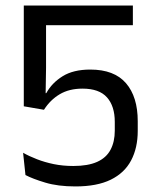

<svg xmlns="http://www.w3.org/2000/svg" viewBox="-20 -659 561 690"><path d="M251 11Q188 11 142.5 -2.8Q97 -16.5 71.5 -30L63 -110Q85 -97.5 112.8 -86.8Q140.5 -76 173.2 -69.2Q206 -62.5 243.5 -62.5Q296 -62.5 329 -77.2Q362 -92 377.2 -120.8Q392.5 -149.5 392.5 -189.5V-221Q392.5 -277.5 364.5 -309Q336.5 -340.5 276.5 -340.5Q228.5 -340.5 194.5 -320.2Q160.5 -300 138 -264.5L65.5 -277V-639H457.5V-568.5H145.5V-415.5L144 -324L146.5 -324.5Q166.5 -361 205 -385Q243.5 -409 304.5 -409Q390.5 -409 432.8 -360Q475 -311 475 -223.5V-188.5Q475 -127.5 451.2 -82.5Q427.5 -37.5 378 -13.2Q328.5 11 251 11Z"/></svg>

Font: Anek Bangla
Style: Regular
Weight: 400
Designer: Sulekha Rajkumar (Bangla), Yesha Goshar (Latin)
Foundry: Ek Type
Version: Version 1.003